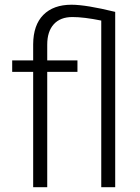

<svg xmlns="http://www.w3.org/2000/svg" viewBox="-20 -780 584 800"><path d="M401.9 -694.3Q329.6 -709 281.7 -709Q231.4 -709 204.1 -679Q176.8 -648.9 176.8 -593.8V-528.3H302.7V-480.5H176.8V0H118.2V-480.5H30.8V-528.3H118.2V-595.7Q118.7 -675.8 160.6 -718Q202.6 -760.3 277.8 -760.3Q338.4 -760.3 460 -730.5V0H401.9Z"/></svg>

Font: Roboto-Light
Style: Regular
Weight: 300
Designer: Google
Version: Version 2.137; 2017